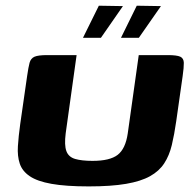

<svg xmlns="http://www.w3.org/2000/svg" viewBox="-20 -654 685 676"><path d="M600.5 -227.5Q593.8 -180.6 585 -143.6Q576.2 -106.6 558.3 -79.1Q540.5 -51.6 508.2 -33.6Q475.9 -15.6 423.8 -6.7Q371.7 2.3 292.4 2.3Q211.6 2.3 161.4 -6.7Q111.2 -15.6 84.8 -33.6Q58.3 -51.6 49.6 -77.9Q40.8 -104.2 43 -139.1Q45.2 -174.1 51.2 -217.3L75.5 -386.3Q79.9 -417 84.1 -432.9Q88.4 -448.7 101.7 -454.4Q115 -460 146.2 -460H249.7L211.3 -184.7Q206 -142.9 213.7 -122.1Q221.3 -101.2 244.5 -94.4Q267.6 -87.6 306 -87.6Q366.8 -87.6 394.3 -108.8Q421.8 -130.1 429.7 -183.7L468.5 -460H570.4Q602.5 -460 614.7 -454.4Q626.8 -448.7 627.2 -432.9Q627.5 -417 623.1 -386.3ZM406 -521 461.5 -633.9 546.6 -632.5 468.9 -521ZM272.2 -521 328 -633.9 412.8 -632.5 335.4 -521Z"/></svg>

Font: Genos Thin
Style: Italic
Weight: 100
Italic angle: -8°
Designer: Robert E. Leuschke
Foundry: Robert E. Leuschke
Version: Version 1.010